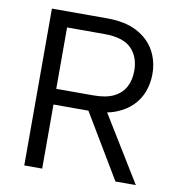

<svg xmlns="http://www.w3.org/2000/svg" viewBox="-79 -772 783 844"><g transform="rotate(10 312.5 -350.0)"><path d="M489 -493Q489 -556 452 -593Q415 -630 331 -630H165V-356H332Q387 -356 421.5 -373Q456 -390 472.5 -421Q489 -452 489 -493ZM331 -700Q413 -700 465.5 -672Q518 -644 544 -597.5Q570 -551 570 -493Q570 -452 556.5 -415Q543 -378 514 -349Q485 -320 440 -303Q395 -286 332 -286H165V0H85V-700ZM389 -316 583 0H492L303 -316Z"/></g></svg>

Font: Albert Sans
Style: Regular
Weight: 400
Designer: Andreas Rasmussen
Foundry: a.Foundry
Version: Version 1.025